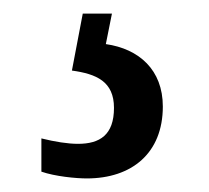

<svg xmlns="http://www.w3.org/2000/svg" viewBox="-20 -29 308 283"><path d="M108 234C174 234 220 197 220 128C220 74 185 43 136 36L145 -9H102L86 75C122 80 148 91 148 130C148 170 127 183 95 183C80 183 61 180 41 175V224C61 231 92 234 108 234Z"/></svg>

Font: Noto Serif Armenian ExtraCondensed SemiBold
Style: Regular
Weight: 600
Width: 2
Designer: Monotype Design Team
Foundry: Monotype Imaging Inc.
Version: Version 2.008